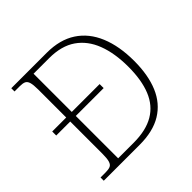

<svg xmlns="http://www.w3.org/2000/svg" viewBox="-180 -881 1048 1048"><g transform="rotate(-45 344.0 -357.0)"><path d="M47 0V-25H86Q109 -25 122 -30.5Q135 -36 140.5 -54.5Q146 -73 146 -109V-358H38V-389H146V-605Q146 -642 140.5 -660Q135 -678 122.5 -683.5Q110 -689 88 -689H47V-714H321Q422 -714 490 -669.5Q558 -625 592.5 -542Q627 -459 627 -345Q627 -236 594.5 -159Q562 -82 495 -41Q428 0 324 0ZM308 -31Q404 -31 464.5 -66.5Q525 -102 553.5 -172Q582 -242 582 -345Q582 -449 553 -525Q524 -601 464 -642.5Q404 -684 309 -684H189V-389H404V-358H189V-31Z"/></g></svg>

Font: Noto Serif Gujarati ExtraLight
Style: Regular
Weight: 250
Version: Version 2.102